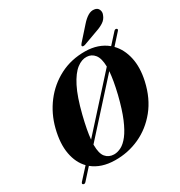

<svg xmlns="http://www.w3.org/2000/svg" viewBox="-219 -1075 1194 1271"><g transform="rotate(-30 378.5 -439.0)"><path d="M46.5 43Q36 37.5 46.5 25.5L123 -58.5Q75.5 -107 60.8 -186Q46 -265 72.5 -369.5Q97.5 -468 157 -546Q216.5 -624 303.2 -668.8Q390 -713.5 496.5 -712.5Q596.5 -711.5 663.5 -656L732.5 -732Q742 -742.5 752 -737.5Q762 -731.5 752.5 -721L680 -640.5Q727.5 -592 744.5 -515.5Q761.5 -439 740 -342.5Q714 -226.5 649.5 -147Q585 -67.5 496.5 -27.2Q408 13 309.5 11.5Q205.5 10.5 139.5 -43.5L66.5 37.5Q56.5 48.5 46.5 43ZM271.5 -359Q258 -305 250 -262.2Q242 -219.5 239 -186.5L571 -553.5Q570 -617 546.8 -646Q523.5 -675 487.5 -676Q450 -678 411.5 -648.5Q373 -619 337.2 -549Q301.5 -479 271.5 -359ZM322 -25.5Q349 -25 377.5 -39.5Q406 -54 434.2 -90.2Q462.5 -126.5 489.5 -190.5Q516.5 -254.5 541 -353Q553.5 -404.5 560.5 -445.5Q567.5 -486.5 570 -519L236.5 -150.5Q236.5 -148.5 236.5 -146.5Q236.5 -81.5 259.8 -54Q283 -26.5 322 -25.5ZM590.5 -868.5Q615 -896.5 639.2 -911.2Q663.5 -926 687.5 -922.5Q712 -919.5 720.2 -900.2Q728.5 -881 720 -861.5Q710 -833.5 686 -817.5Q662 -801.5 630 -791L516 -749.5Q510.5 -748 504.5 -748.2Q498.5 -748.5 496 -752.5Q494 -756.5 496.8 -761.5Q499.5 -766.5 504 -771.5Z"/></g></svg>

Font: Fraunces 72pt S000
Style: Bold Italic
Weight: 700
Italic angle: -16°
Version: Version 1.000; ttfautohint (v1.8.3)